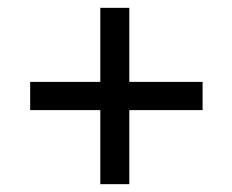

<svg xmlns="http://www.w3.org/2000/svg" viewBox="-20 -585 593 490"><path d="M497 -304H310V-115H236V-304H57V-376H236V-565H310V-376H497Z"/></svg>

Font: Hind Vadodara
Style: Regular
Weight: 400
Designer: Hitesh Malaviya
Foundry: Indian Type Foundry
Version: Version 1.001;PS 1.0;hotconv 1.0.86;makeotf.lib2.5.63406; tt